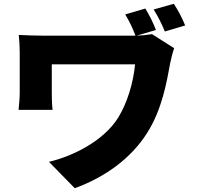

<svg xmlns="http://www.w3.org/2000/svg" viewBox="-20 -892 1040 1012"><path d="M896 -872 790 -842C814 -803 832 -767 849 -726L956 -758C941 -794 920 -837 896 -872ZM898 -638 781 -712C757 -708 730 -705 700 -704L802 -734C788 -770 769 -810 746 -847L640 -816C664 -776 679 -744 694 -704H668C589 -704 254 -704 210 -704C162 -704 113 -706 79 -708C82 -679 84 -644 84 -615C84 -566 84 -450 84 -405C84 -374 81 -347 78 -313H257C253 -348 253 -390 253 -405C253 -450 253 -521 253 -553C324 -553 625 -553 692 -553C682 -451 650 -349 603 -272C526 -149 365 -69 238 -39L374 100C534 42 670 -57 754 -189C835 -315 859 -462 877 -559C880 -575 891 -620 898 -638Z"/></svg>

Font: Noto Sans KR Black
Style: Regular
Weight: 900
Designer: Ryoko NISHIZUKA 西塚涼子 (kana, bopomofo & ideographs); Paul D. Hunt (Latin, Greek & Cyrillic); Sandoll Communications 산돌커뮤니
Foundry: Adobe
Version: Version 2.004;hotconv 1.0.118;makeotfexe 2.5.65603